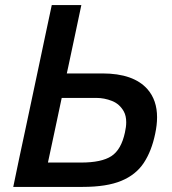

<svg xmlns="http://www.w3.org/2000/svg" viewBox="-20 -733 676 753"><path d="M304.5 0H32Q44 -58.5 55.5 -113Q67 -167.5 81.5 -234.5L132 -472.5Q146.5 -541.5 158.5 -598Q170.5 -654.5 183 -713H299Q286.5 -652.5 274.5 -597Q262.5 -541 248 -472.5L242 -445H381.5Q504 -445 558.5 -383Q596 -340 596 -273Q596 -243 588.5 -208Q574.5 -140.5 543.8 -94Q513 -47.5 455.8 -23.8Q398.5 0 304.5 0ZM168 -95.5H298Q378.5 -95.5 417 -120.8Q455.5 -146 470 -213.5Q475 -235.5 475 -253.5Q475 -279 465.5 -296Q449 -325.5 419 -337.2Q389 -349 358 -349H222L202 -254.5Q192.5 -210 184.5 -172.5Q176.5 -135 168 -95.5Z"/></svg>

Font: Heraclito Medium
Style: Italic
Weight: 500
Italic angle: -12°
Designer: Kostas Bartsokas (font) & Cristiano Sobral (main changes)
Foundry: Kostas Bartsokas (font) & Cristiano Sobral (main changes)
Version: Version 1.00;July 8, 2020;FontCreator 13.0.0.2655 64-bit